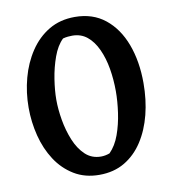

<svg xmlns="http://www.w3.org/2000/svg" viewBox="-77 -731 732 811"><g transform="rotate(-10 288.5 -325.5)"><path d="M285 12Q223 12 176.5 -16.5Q130 -45 99.5 -92Q69 -139 54 -198Q39 -257 39 -319Q39 -384 55.5 -445.5Q72 -507 105 -556.5Q138 -606 186 -634.5Q234 -663 297 -663Q374 -663 427 -620.5Q480 -578 507.5 -504.5Q535 -431 535 -338Q535 -266 519 -203Q503 -140 471.5 -91.5Q440 -43 393.5 -15.5Q347 12 285 12ZM305 -63Q323 -63 342 -70Q369 -97 384.5 -140Q400 -183 407 -232Q414 -281 414 -324Q414 -374 406 -421Q398 -468 380.5 -506Q363 -544 336.5 -565.5Q310 -587 273 -587Q264 -587 254 -586Q244 -585 233 -582Q207 -557 191 -512.5Q175 -468 167.5 -419.5Q160 -371 160 -332Q160 -291 168 -244.5Q176 -198 193 -156.5Q210 -115 237.5 -89Q265 -63 305 -63Z"/></g></svg>

Font: Eczar Medium
Style: Regular
Weight: 500
Designer: Vaibhav Singh
Foundry: Rosetta Type Foundry
Version: Version 2.000